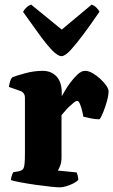

<svg xmlns="http://www.w3.org/2000/svg" viewBox="-20 -804 487 824"><path d="M237 0Q225 0 196 -3Q167 -6 132 -11Q97 -16 68 -21.5Q39 -27 27 -31Q27 -38 30 -48Q33 -58 37 -65L61 -69Q71 -71 77 -76.5Q83 -82 85 -98Q87 -114 87 -147V-385Q87 -395 82 -402.5Q77 -410 69 -413L18 -431Q20 -443 23 -453.5Q26 -464 32 -472Q49 -479 87.5 -489.5Q126 -500 163 -500Q200 -500 222.5 -476Q245 -452 245 -406V-391Q248 -396 258 -413.5Q268 -431 283 -451Q298 -471 314 -485.5Q330 -500 345 -500Q360 -500 377.5 -490Q395 -480 411 -465Q427 -450 436.5 -436Q446 -422 446 -413Q446 -395 439 -370Q432 -345 423 -322.5Q414 -300 407 -292Q390 -292 370 -296Q350 -300 338 -303Q337 -310 333 -326.5Q329 -343 323.5 -357Q318 -371 311 -371Q306 -371 296.5 -363.5Q287 -356 276.5 -346Q266 -336 257.5 -325.5Q249 -315 244 -310V-128Q244 -107 238 -92Q232 -77 228 -72L309 -64Q311 -59 313.5 -50.5Q316 -42 316 -32Q309 -24 294 -16.5Q279 -9 263.5 -4.5Q248 0 237 0ZM244 -563Q228 -563 203.5 -588.5Q179 -614 147.5 -657.5Q116 -701 79 -753Q84 -763 93.5 -772Q103 -781 114 -784L245 -677L373 -784Q384 -781 393.5 -771.5Q403 -762 407 -754Q371 -701 339 -658Q307 -615 283 -589Q259 -563 244 -563Z"/></svg>

Font: Texturina 12pt ExtraBold
Style: Regular
Weight: 800
Designer: Guillermo Torres Carreño
Foundry: Omnibus-Type
Version: Version 1.002